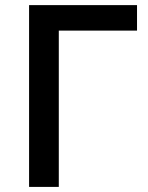

<svg xmlns="http://www.w3.org/2000/svg" viewBox="-20 -734 580 754"><path d="M94.2 0ZM518.1 -713.9V-613.8H210.9V0H94.2V-713.9Z"/></svg>

Font: Open Sans Semibold
Style: Regular
Weight: 600
Foundry: Ascender Corporation
Version: Version 1.10; ttfautohint (v1.5.65-e2d9)